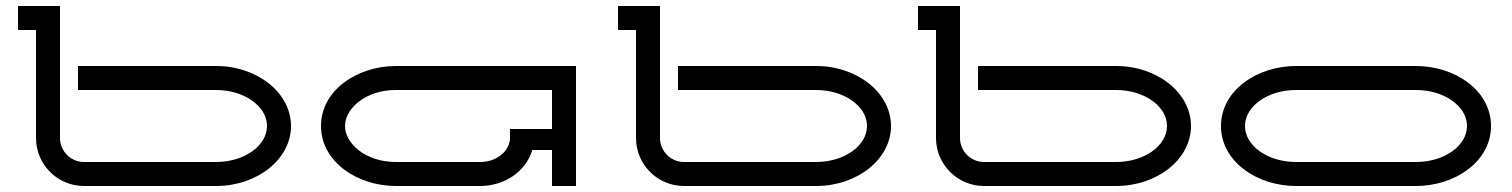

<svg xmlns="http://www.w3.org/2000/svg" viewBox="-20 -620 5040 640"><path d="M40 -520H100V-160.1C100 -71.7 171.6 0 260 0H700C838 0 950 -89.6 950 -200C950 -310.4 838 -400 700 -400H240V-320H700C793.8 -320 870 -266.2 870 -200C870 -133.8 793.8 -80 700 -80H260C215.8 -80 180 -115.9 180 -160.1V-600H40Z M1900 -400H1300C1171.3 -400 1050 -319.6 1050 -200C1050 -80.4 1171.3 0 1300 0H1580C1661.1 0 1733 -47.8 1754.3 -120H1820V0H1900ZM1820 -320V-190H1680V-160C1680 -121.1 1640.5 -80 1580 -80H1300C1196.9 -80 1130 -142.9 1130 -200C1130 -257.1 1196.9 -320 1300 -320Z M2040 -520H2100V-160.1C2100 -71.7 2171.6 0 2260 0H2700C2838 0 2950 -89.6 2950 -200C2950 -310.4 2838 -400 2700 -400H2240V-320H2700C2793.8 -320 2870 -266.2 2870 -200C2870 -133.8 2793.8 -80 2700 -80H2260C2215.8 -80 2180 -115.9 2180 -160.1V-600H2040Z M3040 -520H3100V-160.1C3100 -71.7 3171.6 0 3260 0H3700C3838 0 3950 -89.6 3950 -200C3950 -310.4 3838 -400 3700 -400H3240V-320H3700C3793.8 -320 3870 -266.2 3870 -200C3870 -133.8 3793.8 -80 3700 -80H3260C3215.8 -80 3180 -115.9 3180 -160.1V-600H3040Z M4130 -200C4130 -266.2 4206.2 -320 4300 -320H4700C4793.8 -320 4870 -266.2 4870 -200C4870 -133.8 4793.8 -80 4700 -80H4300C4206.2 -80 4130 -133.8 4130 -200ZM4050 -200C4050 -80.5 4171.3 0 4300 0H4700C4828.7 0 4950 -80.5 4950 -200C4950 -319.5 4828.7 -400 4700 -400H4300C4171.3 -400 4050 -319.5 4050 -200Z"/></svg>

Font: KetosagCBd
Style: Regular
Weight: 500
Designer: gluk
Foundry: gluk
Version: Version 00.0024